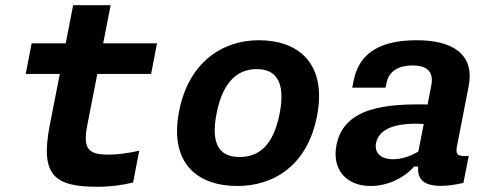

<svg xmlns="http://www.w3.org/2000/svg" viewBox="-20 -700 1900 735"><path d="M353.5 15C404 15 450 8.5 489.5 -1.5L513 -123C471.5 -114 432 -108 396.5 -108C320.5 -108 296.5 -127.5 313.5 -217.5L352.5 -417H558.5L581 -534H375L403.5 -680H260L231.5 -534H101L78.5 -417H209L170 -218C133.5 -28 189 15 353.5 15Z M1193.5 -255.5C1232.5 -455 1124 -546 971 -546C834.5 -546 703 -465 665.5 -274C627 -74.5 736 12 889 12C1025.5 12 1156.5 -64.5 1193.5 -255.5ZM1050.5 -265C1025.5 -138 967 -99 897.5 -99C828 -99 784 -138 809 -265C833.5 -392 893.5 -435.5 963 -435.5C1032.5 -435.5 1075 -392 1050.5 -265Z M1575.5 -546C1415 -546 1351.5 -482 1333.5 -390L1328.5 -364.5H1456L1460 -383.5C1468.5 -428.5 1507.5 -449.5 1559.5 -449.5C1610 -449 1642 -430 1631 -372.5L1617 -300C1460.5 -303 1296.5 -290.5 1268 -144.5C1250 -52.5 1304.5 12 1398.5 12C1466 12 1528 -20 1565.5 -62.5H1580.5C1578 -19 1595.5 11.5 1668 11.5C1694 11.5 1722.5 7.5 1754 0L1774.5 -103C1731.5 -100 1723 -108.5 1729.5 -141L1774 -369.5C1798 -492.5 1712.5 -546 1575.5 -546ZM1419.5 -152C1429 -201 1481 -226.5 1572 -226.5C1582.5 -226.5 1592.5 -226 1602 -225L1581.5 -120C1551.5 -102 1518 -90.5 1485 -90.5C1438 -90.5 1412.5 -114.5 1419.5 -152Z"/></svg>

Font: Monaspace Neon
Style: Bold Italic
Weight: 700
Italic angle: -11°
Designer: Riley Cran & the Lettermatic Team
Foundry: Lettermatic
Version: Version 1.200 (Monaspace Neon)